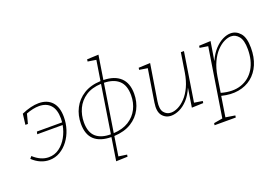

<svg xmlns="http://www.w3.org/2000/svg" viewBox="-125 -1169 2629 1803"><g transform="rotate(-20 1190.0 -267.0)"><path d="M20 -65 38 -87Q111 -20 190 -20Q249 -20 295.5 -54Q342 -88 372.5 -142.5Q403 -197 414 -260H160L166 -285H418Q420 -305 420 -325Q420 -413 379 -458Q338 -503 265 -503Q206 -503 136 -476L111 -381H86L99 -488Q196 -530 271 -530Q356 -530 403.5 -478.5Q451 -427 451 -327Q451 -264 432 -204.5Q413 -145 377.5 -97.5Q342 -50 293.5 -21.5Q245 7 187 7Q143 7 100.5 -11Q58 -29 20 -65Z M885 228 770 232 806 3Q694 2 636.5 -51Q579 -104 579 -211Q579 -296 615 -366Q651 -436 720 -479Q789 -522 889 -526L921 -727L838 -740L841 -761L956 -766L918 -526Q1028 -524 1087 -469Q1146 -414 1146 -307Q1146 -225 1111 -156.5Q1076 -88 1007 -45Q938 -2 835 3L805 196L888 208ZM1114 -304Q1114 -403 1062 -450.5Q1010 -498 914 -500L839 -24Q930 -29 991 -67.5Q1052 -106 1083 -167.5Q1114 -229 1114 -304ZM610 -214Q610 -115 661.5 -69Q713 -23 810 -23L885 -500Q791 -496 730 -455Q669 -414 639.5 -350.5Q610 -287 610 -214Z M1408 7Q1351 8 1316.5 -33.5Q1282 -75 1296 -163L1348 -488L1266 -501L1269 -521L1385 -526L1327 -165Q1315 -89 1342 -55Q1369 -21 1413 -21Q1446 -21 1483.5 -39.5Q1521 -58 1557 -96Q1593 -134 1620.5 -193Q1648 -252 1661 -332L1691 -523H1722L1645 -35L1728 -22L1725 -2L1610 2L1640 -188Q1610 -118 1570 -75.5Q1530 -33 1488 -13.5Q1446 6 1408 7Z M1754 230 1757 210 1844 195 1952 -488 1870 -501 1873 -521 1989 -526 1958 -336Q1988 -404 2028 -446.5Q2068 -489 2110 -509.5Q2152 -530 2189 -530Q2245 -530 2284.5 -484.5Q2324 -439 2324 -337Q2324 -243 2293.5 -172Q2263 -101 2207.5 -56.5Q2152 -12 2075.5 1.5Q1999 15 1907 -8L1875 195L1969 210L1966 230ZM1936 -190 1912 -36Q2026 -4 2111.5 -33.5Q2197 -63 2244.5 -141.5Q2292 -220 2292 -335Q2292 -424 2260 -463Q2228 -502 2183 -502Q2151 -502 2113.5 -483.5Q2076 -465 2040 -427Q2004 -389 1976.5 -330Q1949 -271 1936 -190Z"/></g></svg>

Font: Bitter ExtraLight
Style: Italic
Weight: 200
Italic angle: -9°
Designer: Sol Matas, and Bitter project Authors
Foundry: Sol Matas
Version: Version 2.001